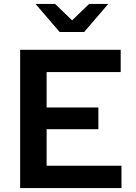

<svg xmlns="http://www.w3.org/2000/svg" viewBox="-20 -952 688 972"><path d="M82 0V-700H591V-587H216V-408H478V-298H216V-113H595V0ZM259 -932 345 -849 431 -932H528L406 -790H282L160 -932Z"/></svg>

Font: Red Hat Text SemiBold
Style: Regular
Weight: 600
Designer: Pentagram, MCKL
Foundry: MCKL
Version: Version 1.030